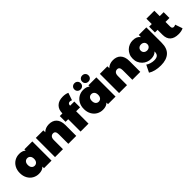

<svg xmlns="http://www.w3.org/2000/svg" viewBox="270 -2219 3865 3865"><g transform="rotate(-45 2203.0 -286.0)"><path d="M650 -547V0H435V-45Q386 10 285 10Q213 10 152.5 -24.5Q92 -59 56.5 -124Q21 -189 21 -274Q21 -359 56.5 -423.5Q92 -488 152.5 -522.5Q213 -557 285 -557Q376 -557 424 -510V-547ZM428 -274Q428 -325 403 -353Q378 -381 339 -381Q300 -381 275 -353Q250 -325 250 -274Q250 -223 275 -194.5Q300 -166 339 -166Q378 -166 403 -194.5Q428 -223 428 -274Z M1354 -312V0H1128V-273Q1128 -367 1061 -367Q1023 -367 999.5 -340.5Q976 -314 976 -257V0H750V-547H965V-493Q997 -525 1039 -541Q1081 -557 1130 -557Q1181 -557 1222 -542Q1263 -527 1292.5 -496Q1322 -465 1338 -419Q1354 -373 1354 -312Z M1696 -517H1815V-352H1703V0H1477V-352H1402V-517H1477V-520Q1477 -628 1540.5 -690Q1604 -752 1721 -752Q1759 -752 1795 -745Q1831 -738 1855 -725L1801 -568Q1774 -581 1750 -581Q1725 -581 1710.5 -565.5Q1696 -550 1696 -518Z M2473 -547V0H2258V-45Q2209 10 2108 10Q2036 10 1975.5 -24.5Q1915 -59 1879.5 -124Q1844 -189 1844 -274Q1844 -359 1879.5 -423.5Q1915 -488 1975.5 -522.5Q2036 -557 2108 -557Q2199 -557 2247 -510V-547ZM2251 -274Q2251 -325 2226 -353Q2201 -381 2162 -381Q2123 -381 2098 -353Q2073 -325 2073 -274Q2073 -223 2098 -194.5Q2123 -166 2162 -166Q2201 -166 2226 -194.5Q2251 -223 2251 -274ZM1988 -687Q1988 -726 2013.5 -751Q2039 -776 2078 -776Q2117 -776 2142.5 -751Q2168 -726 2168 -687Q2168 -648 2142.5 -623.5Q2117 -599 2078 -599Q2039 -599 2013.5 -623.5Q1988 -648 1988 -687ZM2210 -687Q2210 -726 2235.5 -751Q2261 -776 2300 -776Q2339 -776 2364.5 -751Q2390 -726 2390 -687Q2390 -648 2364.5 -623.5Q2339 -599 2300 -599Q2261 -599 2235.5 -623.5Q2210 -648 2210 -687Z M3177 -312V0H2951V-273Q2951 -367 2884 -367Q2846 -367 2822.5 -340.5Q2799 -314 2799 -257V0H2573V-547H2788V-493Q2820 -525 2862 -541Q2904 -557 2953 -557Q3004 -557 3045 -542Q3086 -527 3115.5 -496Q3145 -465 3161 -419Q3177 -373 3177 -312Z M3896 -547V-109Q3896 48 3810 126Q3724 204 3563 204Q3481 204 3410.5 186.5Q3340 169 3289 136L3365 -18Q3381 -6 3402 4Q3423 14 3446 21Q3469 28 3493 32Q3517 36 3540 36Q3609 36 3639.5 7.5Q3670 -21 3670 -78V-88Q3619 -30 3519 -30Q3467 -29 3419 -48Q3371 -67 3334.5 -102.5Q3298 -138 3276.5 -186.5Q3255 -235 3256 -294Q3255 -352 3276.5 -401Q3298 -450 3334.5 -485Q3371 -520 3419 -539Q3467 -558 3519 -557Q3631 -557 3681 -485V-547ZM3672 -294Q3672 -333 3645.5 -357Q3619 -381 3579 -381Q3537 -381 3511 -357Q3485 -333 3485 -294Q3485 -255 3512 -230.5Q3539 -206 3579 -206Q3619 -206 3645.5 -230.5Q3672 -255 3672 -294Z M4399 -19Q4347 10 4260 10Q4145 10 4083 -45Q4021 -100 4021 -212V-352H3946V-517H4021V-670H4247V-517H4359V-352H4247V-214Q4247 -189 4260 -175Q4273 -161 4294 -161Q4322 -161 4345 -176Z"/></g></svg>

Font: CMG Sans Black
Style: Regular
Weight: 900
Designer: Julieta Ulanovsky
Foundry: Julieta Ulanovsky
Version: Version 7.200